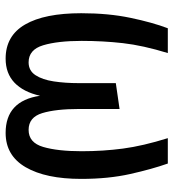

<svg xmlns="http://www.w3.org/2000/svg" viewBox="11 -592 593 655"><g transform="rotate(90 307.5 -264.5)"><path d="M537.9 -540.5Q556.9 -486.7 573.6 -412.3Q590.3 -337.9 590.3 -245.1Q590.3 -124.1 550.5 -55.6Q510.8 12.8 433.3 12.8Q324.1 12.8 306.7 -104.6Q293.8 -47.7 262.1 -17.4Q230.3 12.8 180 12.8Q102.1 12.8 63.6 -53.6Q25.1 -120 25.1 -245.1Q25.1 -337.9 40.8 -412.8Q56.4 -487.7 76.4 -540.5H161Q134.9 -455.4 127.2 -387.4Q119.5 -319.5 119.5 -246.7Q119.5 -165.1 134.4 -115.4Q149.2 -65.6 192.8 -65.6Q221 -65.6 236.4 -89Q251.8 -112.3 257.7 -151.3Q263.6 -190.3 263.6 -236.9V-363.1L351.8 -375.9V-237.4Q351.8 -158.5 365.9 -112.1Q380 -65.6 423.1 -65.6Q466.7 -65.6 481.3 -115.4Q495.9 -165.1 495.9 -246.7Q495.9 -319.5 486.9 -387.4Q477.9 -455.4 451.3 -540.5Z"/></g></svg>

Font: Fira Code Retina
Style: Regular
Weight: 450
Monospace: yes
Designer: Carrois Corporate, Edenspiekermann AG, Nikita Prokopov
Foundry: Carrois Corporate, Edenspiekermann AG, Nikita Prokopov
Version: Version 6.002